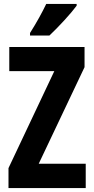

<svg xmlns="http://www.w3.org/2000/svg" viewBox="-20 -952 475 972"><path d="M368 -923V-932H214C193 -888 166 -839 132 -785V-772H230C277 -816 341 -886 368 -923ZM414 0V-123H176L408 -612V-714H27V-592H255L23 -101V0Z"/></svg>

Font: Noto Sans Oriya ExtCond Bold
Style: Bold
Weight: 700
Width: 2
Designer: Amélie Bonet and Sol Matas
Foundry: Google LLC
Version: Version 2.006